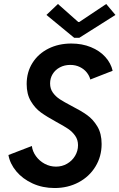

<svg xmlns="http://www.w3.org/2000/svg" viewBox="-20 -949 607 977"><path d="M22.9 -160.2 142.1 -206.1Q145.5 -178.2 163.1 -154.1Q180.7 -129.9 207.5 -115.5Q234.4 -101.1 265.1 -101.1Q295.9 -101.1 321.5 -116Q347.2 -130.9 362.1 -156Q377 -181.2 377 -210Q377 -237.8 362.5 -258.3Q348.1 -278.8 326.4 -293.5Q304.7 -308.1 266.6 -328.6Q218.3 -355 188.2 -376.7Q158.2 -398.4 137 -434.1Q115.7 -469.7 115.7 -521.5Q115.7 -582 145.3 -628.9Q174.8 -675.8 226.6 -701.7Q278.3 -727.5 342.8 -727.5Q397.5 -727.5 442.4 -709.2Q487.3 -690.9 515.9 -659.2Q544.4 -627.4 553.2 -588.9L439.5 -544.4Q435.1 -563 421.6 -580.1Q408.2 -597.2 386.5 -607.9Q364.7 -618.7 337.4 -618.7Q308.1 -618.7 284.7 -606.2Q261.2 -593.8 248 -572.3Q234.9 -550.8 234.9 -524.4Q234.9 -497.1 249.3 -477.3Q263.7 -457.5 284.7 -443.8Q305.7 -430.2 343.8 -410.2Q392.6 -385.3 423.1 -363.5Q453.6 -341.8 475.3 -305.7Q497.1 -269.5 497.1 -216.3Q497.1 -152.8 465.8 -101.6Q434.6 -50.3 379.9 -21.2Q325.2 7.8 257.8 7.8Q196.8 7.8 146 -15.4Q95.2 -38.6 63 -77.1Q30.8 -115.7 22.9 -160.2ZM216.3 -873 274.9 -928.7 378.4 -836.9H383.3L520.5 -928.7L567.4 -873L383.8 -756.8H357.4Z"/></svg>

Font: Reddit Sans Chocolate SemiBold
Style: Italic
Weight: 600
Italic angle: -11.25°
Designer: Stephen Hutchings
Version: Version 1.013